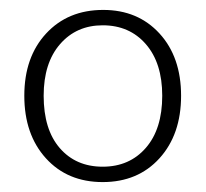

<svg xmlns="http://www.w3.org/2000/svg" viewBox="-20 -714 415 387"><path d="M188 -694Q258 -694 301.5 -646.5Q345 -599 345 -521Q345 -443 301.5 -395Q258 -347 187 -347Q116 -347 72.5 -395Q29 -443 29 -521Q29 -599 73 -646.5Q117 -694 188 -694ZM307 -521Q307 -587 274 -625Q241 -663 187 -663Q134 -663 101 -625Q68 -587 68 -521Q68 -453 100.5 -415.5Q133 -378 187 -378Q241 -378 274 -416Q307 -454 307 -521Z"/></svg>

Font: Poppins ExtraLight
Style: Regular
Weight: 275
Designer: Ninad Kale (Devanagari), Jonny Pinhorn (Latin)
Foundry: Indian Type Foundry
Version: Version 3.200;PS 1.000;hotconv 16.6.54;makeotf.lib2.5.65590